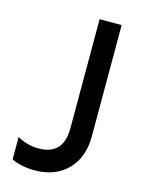

<svg xmlns="http://www.w3.org/2000/svg" viewBox="-117 -834 678 909"><g transform="rotate(15 222.5 -379.5)"><path d="M30 -17V-127Q79 -99 134 -99Q195 -99 225.5 -131.5Q256 -164 256 -231V-765H364V-220Q364 -116 304 -55Q244 6 143 6Q79 6 30 -17Z"/></g></svg>

Font: Application Medium
Style: Regular
Weight: 500
Designer: Wei Huang
Foundry: Wei Huang
Version: Version 0.012